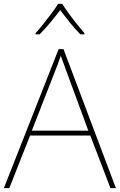

<svg xmlns="http://www.w3.org/2000/svg" viewBox="-20 -969 617 989"><path d="M549 0 445 -271H135L28 0H0L282 -716H307L577 0ZM325 -594Q319 -611 311 -632.5Q303 -654 293 -682Q286 -660 277 -636.5Q268 -613 260 -593L144 -296H435ZM301 -949Q313 -929 333 -901.5Q353 -874 375 -846.5Q397 -819 415 -798V-792H394Q366 -820 338.5 -854.5Q311 -889 290 -917Q269 -889 240.5 -854.5Q212 -820 184 -792H163V-798Q182 -819 204 -846.5Q226 -874 246.5 -901.5Q267 -929 279 -949Z"/></svg>

Font: Noto Sans Myanmar Thin
Style: Regular
Weight: 100
Designer: Monotype Design Team
Foundry: Monotype Imaging Inc.
Version: Version 2.107; ttfautohint (v1.8.4.7-5d5b)